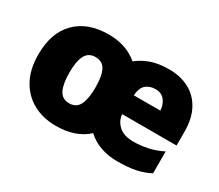

<svg xmlns="http://www.w3.org/2000/svg" viewBox="-105 -797 1190 1041"><g transform="rotate(30 490.0 -276.5)"><path d="M698 -563Q768 -563 822 -535Q876 -507 907 -450.5Q938 -394 938 -309V-225H598Q600 -185 632 -155.5Q664 -126 725 -126Q763 -126 809.5 -135Q856 -144 903 -168V-31Q863 -10 817 0Q771 10 700 10Q646 10 598 -6.5Q550 -23 513 -57Q440 10 317 10Q237 10 175 -23.5Q113 -57 77.5 -121.5Q42 -186 42 -278Q42 -415 116 -489Q190 -563 320 -563Q430 -563 503 -501Q539 -530 586 -546.5Q633 -563 698 -563ZM687 -433Q652 -433 628.5 -413.5Q605 -394 601 -345H767Q766 -381 745.5 -407Q725 -433 687 -433ZM318 -421Q275 -421 256 -385Q237 -349 237 -278Q237 -207 255.5 -169.5Q274 -132 319 -132Q363 -132 381.5 -169.5Q400 -207 400 -278Q400 -349 381.5 -385Q363 -421 318 -421Z"/></g></svg>

Font: Noto Sans Cherokee Black
Style: Regular
Weight: 900
Designer: Monotype Design Team
Foundry: Monotype Imaging Inc.
Version: Version 2.001; ttfautohint (v1.8.4.7-5d5b)